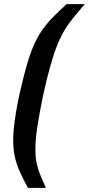

<svg xmlns="http://www.w3.org/2000/svg" viewBox="-20 -763 432 933"><path d="M116 150Q93 108 77 73Q61 38 52.5 0.5Q44 -37 44 -86Q44 -110 47.5 -142.5Q51 -175 57.5 -216Q64 -257 75 -306Q93 -386 109 -442.5Q125 -499 143 -540.5Q161 -582 183 -614Q205 -646 234.5 -676.5Q264 -707 304 -743H392Q364 -711 341 -683Q318 -655 298 -623.5Q278 -592 260.5 -549.5Q243 -507 225.5 -446Q208 -385 189 -297Q170 -205 161 -143.5Q152 -82 152 -39Q152 3 159 33.5Q166 64 177.5 91.5Q189 119 203 150Z"/></svg>

Font: Saira SemiCondensed SemiBold
Style: Italic
Weight: 600
Width: 4
Italic angle: -12°
Designer: Hector Gatti with collaboration of the Omnibus-Type team
Foundry: Omnibus-Type
Version: Version 1.101